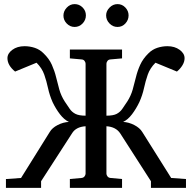

<svg xmlns="http://www.w3.org/2000/svg" viewBox="-20 -911 931 931"><path d="M8.8 0V-43L82 -47.9L221.2 -271Q232.9 -291 259.5 -304.7Q286.1 -318.4 314 -319.8Q291 -330.6 270.8 -356.9Q250.5 -383.3 234.9 -416Q220.2 -449.7 212.9 -483.6Q205.6 -517.6 194.6 -549.1Q183.6 -580.6 157.2 -606.9L53.2 -564Q16.1 -594.2 16.1 -628.9Q16.1 -651.9 39.8 -669.4Q63.5 -687 99.1 -687Q124.5 -687 148.7 -679Q172.9 -670.9 190.9 -652.8Q218.3 -626.5 231.4 -596.9Q244.6 -567.4 252 -536.9Q259.3 -506.3 267.8 -476.3Q276.4 -446.3 293.9 -418.9Q307.6 -398.4 318.1 -383.1Q328.6 -367.7 345.7 -358.9Q362.8 -350.1 395 -350.1V-602.1Q395 -608.9 389.9 -615.7Q384.8 -622.6 374 -623L318.8 -627.9V-670.9H571.8V-627.9L517.1 -623Q506.3 -622.6 501.2 -615.7Q496.1 -608.9 496.1 -602.1V-350.1Q529.3 -350.1 545.9 -358.9Q562.5 -367.7 573 -383.1Q583.5 -398.4 597.2 -418.9Q614.7 -446.3 623.3 -476.3Q631.8 -506.3 639.2 -536.9Q646.5 -567.4 659.9 -596.9Q673.3 -626.5 700.2 -652.8Q718.3 -670.9 742.4 -679Q766.6 -687 792 -687Q827.1 -687 851.1 -669.4Q875 -651.9 875 -628.9Q875 -611.8 865 -595Q855 -578.1 837.9 -564L733.9 -606.9Q707.5 -580.6 696.5 -549.1Q685.5 -517.6 678.2 -483.6Q670.9 -449.7 655.8 -416Q640.1 -383.3 620.1 -356.9Q600.1 -330.6 577.1 -319.8Q604.5 -318.4 631.1 -304.7Q657.7 -291 669.9 -271L810.1 -47.9L881.8 -43V0H711.9V-32.2L563 -264.2Q542 -295.9 496.1 -298.8V-68.8Q496.1 -62.5 501.2 -55.7Q506.3 -48.8 517.1 -47.9L571.8 -43V0H318.8V-43L374 -47.9Q384.8 -48.8 389.9 -55.7Q395 -62.5 395 -68.8V-298.8Q348.1 -295.9 329.1 -264.2L179.2 -32.2V0ZM603.5 -836.4Q603.5 -814 587.9 -797.1Q572.3 -780.3 549.8 -780.3Q527.3 -780.3 511 -797.1Q494.6 -814 494.6 -836.4Q494.6 -857.4 511.2 -874.3Q527.8 -891.1 549.8 -891.1Q572.3 -891.1 587.9 -874.5Q603.5 -857.9 603.5 -836.4ZM396.5 -836.4Q396.5 -814 380.4 -797.1Q364.3 -780.3 341.8 -780.3Q319.8 -780.3 303.7 -796.9Q287.6 -813.5 287.6 -835.4Q287.6 -856.9 303.7 -874Q319.8 -891.1 341.8 -891.1Q364.3 -891.1 380.4 -875Q396.5 -858.9 396.5 -836.4Z"/></svg>

Font: Charis
Style: Regular
Weight: 400
Designer: Walt Agee, Miriam Martin, Annie Olsen, Victor Gaultney, Lorna Priest, Alan Ward, Bob Hallissy, Martin Hosken, Sharon Cor
Foundry: SIL Global
Version: Version 7.000